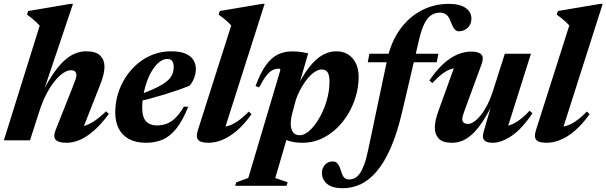

<svg xmlns="http://www.w3.org/2000/svg" viewBox="-28 -744 3215 1018"><path d="M180.5 -153.5 131 0H-7.5L182.5 -608Q174 -617.5 163.5 -627.2Q153 -637 141.2 -646.8Q129.5 -656.5 115.5 -666.5L121 -685.5L345.5 -723.5H359L191 -224.5L185 -231Q218.5 -299.5 249.5 -346Q280.5 -392.5 310 -420Q339.5 -447.5 369 -459.8Q398.5 -472 429 -472Q481 -472 503.5 -449Q526 -426 526 -391Q526 -373 520.8 -349.2Q515.5 -325.5 501.5 -290.5L402.5 -39L377 -71.5Q399.5 -70.5 423 -77.8Q446.5 -85 473.8 -103.2Q501 -121.5 534.5 -154L549 -140Q508.5 -85 469.8 -51.2Q431 -17.5 395 -2.2Q359 13 324.5 13Q281 13 267 -3.2Q253 -19.5 266.5 -53.5L358.5 -285.5Q369 -312 373 -324.8Q377 -337.5 377 -346Q377 -358 370 -364.8Q363 -371.5 347.5 -371.5Q328.5 -371.5 306.2 -356.2Q284 -341 261 -312.5Q238 -284 217.2 -243.8Q196.5 -203.5 180.5 -153.5Z M860 -431.5Q839 -431.5 819.2 -416.8Q799.5 -402 782.5 -376.2Q765.5 -350.5 753 -317.5Q740.5 -284.5 733.2 -247.2Q726 -210 726 -172.5Q726 -122.5 746.5 -100.8Q767 -79 803.5 -79Q830.5 -79 854.2 -87.5Q878 -96 901 -117.5Q924 -139 946.5 -178.5L970 -178Q939.5 -102 905.5 -60.5Q871.5 -19 832.5 -3Q793.5 13 746.5 13Q693 13 656.5 -6.5Q620 -26 601.5 -62.2Q583 -98.5 583 -147.5Q583 -198.5 597.5 -246.5Q612 -294.5 638.8 -335.2Q665.5 -376 702.2 -407Q739 -438 783.8 -455Q828.5 -472 879 -472Q927.5 -472 956.2 -459.2Q985 -446.5 997.8 -425.2Q1010.5 -404 1010.5 -378.5Q1010.5 -354 1001.5 -330.8Q992.5 -307.5 977 -289.5Q949 -278 915 -266.2Q881 -254.5 843.5 -243Q806 -231.5 767.2 -221.2Q728.5 -211 691 -202L693 -236Q742.5 -253 777.5 -268.2Q812.5 -283.5 835.2 -297.8Q858 -312 870.5 -326.5Q883 -341 888 -356.5Q893 -372 893 -389Q893 -403 889.2 -412.5Q885.5 -422 878.2 -426.8Q871 -431.5 860 -431.5Z M1198 -609Q1189 -619 1179 -628.2Q1169 -637.5 1157.2 -647Q1145.5 -656.5 1131.5 -666.5L1137 -685.5L1361.5 -723.5H1375L1157 -40L1128 -70.5Q1152 -69 1176.5 -75Q1201 -81 1229.2 -99.5Q1257.5 -118 1291 -152.5L1305.5 -138.5Q1266 -83.5 1226.8 -50.2Q1187.5 -17 1150 -2Q1112.5 13 1078 13Q1035.5 13 1022.5 -2.8Q1009.5 -18.5 1021.5 -55Z M1522.5 -146.5Q1517.5 -128.5 1515.5 -114Q1513.5 -99.5 1513.5 -88Q1513.5 -60.5 1525 -43.8Q1536.5 -27 1561.5 -27Q1581 -27 1603 -43.2Q1625 -59.5 1645.5 -88Q1666 -116.5 1682.8 -153Q1699.5 -189.5 1709.2 -230.2Q1719 -271 1719 -312Q1719 -344.5 1709.5 -360Q1700 -375.5 1677.5 -375.5Q1663.5 -375.5 1647.8 -367Q1632 -358.5 1616.5 -342.8Q1601 -327 1586.8 -306.2Q1572.5 -285.5 1560.5 -261.8Q1548.5 -238 1540 -212.5ZM1437.5 -48 1503 -44.5 1431.5 200 1497 222.5 1491.5 241H1219L1224.5 223L1288.5 199.5L1458 -370.5Q1458.5 -375 1457 -377.5Q1455.5 -380 1451 -380Q1434 -380 1418.2 -372.8Q1402.5 -365.5 1385.2 -344.2Q1368 -323 1346 -280.5L1327 -288Q1353 -358.5 1382 -398.5Q1411 -438.5 1445 -455Q1479 -471.5 1519 -471.5Q1545 -471.5 1563.5 -469Q1582 -466.5 1606 -461L1548.5 -263L1538.5 -264.5Q1574 -339.5 1609.5 -385.2Q1645 -431 1681 -451.5Q1717 -472 1754.5 -472Q1808.5 -472 1841 -435.2Q1873.5 -398.5 1873.5 -336Q1873.5 -284.5 1858.8 -234Q1844 -183.5 1817.2 -139Q1790.5 -94.5 1753.5 -60.2Q1716.5 -26 1671.8 -6.5Q1627 13 1576.5 13Q1523.5 13 1487.5 -2.8Q1451.5 -18.5 1437.5 -48Z M1922 -414 1930.5 -459H2296.5L2287.5 -414ZM2103 -145.5Q2076.5 -33.5 2042.2 43.2Q2008 120 1967.8 166.5Q1927.5 213 1882.5 233.5Q1837.5 254 1789.5 254Q1733.5 254 1706.2 231Q1679 208 1679 173Q1679 147 1695 129.5Q1711 112 1735.5 112Q1752.5 112 1762.2 123.8Q1772 135.5 1780 162Q1787.5 189 1797.8 198.2Q1808 207.5 1822.5 207.5Q1838.5 207.5 1852.8 200.5Q1867 193.5 1879.5 176Q1892 158.5 1903.2 128Q1914.5 97.5 1924 51L2024.5 -426Q2044.5 -520.5 2092.2 -587.2Q2140 -654 2207.2 -688.8Q2274.5 -723.5 2351.5 -723.5Q2393 -723.5 2419.5 -713Q2446 -702.5 2458.8 -685Q2471.5 -667.5 2471.5 -645.5Q2471.5 -615.5 2451.8 -596.8Q2432 -578 2405 -578Q2390 -578 2379.8 -592.2Q2369.5 -606.5 2361 -630.5Q2353 -655 2338.8 -666Q2324.5 -677 2305 -677Q2279.5 -677 2259.2 -664Q2239 -651 2223 -620Q2207 -589 2194.5 -536Z M2535.5 -42 2591 -235 2600 -226.5Q2569.5 -161.5 2541 -115.5Q2512.5 -69.5 2484.8 -41.2Q2457 -13 2428.5 0Q2400 13 2369 13Q2318.5 13 2298 -9.5Q2277.5 -32 2277.5 -67.5Q2277.5 -85 2282.2 -107.5Q2287 -130 2296.5 -155.5L2392 -420L2418 -384Q2391.5 -386 2367.5 -379Q2343.5 -372 2319 -354Q2294.5 -336 2264.5 -303.5L2248.5 -317Q2286 -372.5 2323.5 -406.2Q2361 -440 2397.8 -455.2Q2434.5 -470.5 2469.5 -470.5Q2510.5 -470.5 2524.5 -454.8Q2538.5 -439 2525.5 -404L2437.5 -164.5Q2430 -144 2426.5 -132.2Q2423 -120.5 2423 -112.5Q2423 -100.5 2430.8 -93.8Q2438.5 -87 2453 -87Q2468 -87 2485.2 -98.8Q2502.5 -110.5 2520.2 -132.2Q2538 -154 2554.5 -185.5Q2571 -217 2584 -256.5L2648.5 -459H2787L2654.5 -39.5L2627.5 -72Q2648.5 -72 2672 -79.2Q2695.5 -86.5 2722.2 -105Q2749 -123.5 2780 -157L2795 -143.5Q2740 -61 2685.2 -24Q2630.5 13 2584.5 13Q2552 13 2539.8 0Q2527.5 -13 2535.5 -42Z M2990.5 -609Q2981.5 -619 2971.5 -628.2Q2961.5 -637.5 2949.8 -647Q2938 -656.5 2924 -666.5L2929.5 -685.5L3154 -723.5H3167.5L2949.5 -40L2920.5 -70.5Q2944.5 -69 2969 -75Q2993.5 -81 3021.8 -99.5Q3050 -118 3083.5 -152.5L3098 -138.5Q3058.5 -83.5 3019.2 -50.2Q2980 -17 2942.5 -2Q2905 13 2870.5 13Q2828 13 2815 -2.8Q2802 -18.5 2814 -55Z"/></svg>

Font: Newsreader 36pt
Style: Bold Italic
Weight: 700
Italic angle: -17°
Designer: Hugues Gentile
Foundry: Production Type
Version: Version 1.003